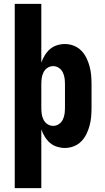

<svg xmlns="http://www.w3.org/2000/svg" viewBox="-20 -755 540 990"><path d="M56 215V-735H193V-432Q200 -452 211 -470Q222 -488 237.5 -501.5Q253 -515 273.5 -521.5Q294 -528 314 -528Q338 -528 360 -519.5Q382 -511 398.5 -494.5Q415 -478 425.5 -456.5Q436 -435 442 -412.5Q448 -390 450 -366.5Q452 -343 452 -320V-200Q452 -177 450 -153.5Q448 -130 442 -107.5Q436 -85 425.5 -63.5Q415 -42 398.5 -25.5Q382 -9 360 -0.5Q338 8 314 8Q294 8 273.5 1.5Q253 -5 237.5 -18.5Q222 -32 211 -50Q200 -68 193 -88V215ZM254 -106Q270 -106 283.5 -115Q297 -124 304 -138.5Q311 -153 313 -168.5Q315 -184 315 -200V-320Q315 -336 313 -351.5Q311 -367 304 -381.5Q297 -396 283.5 -405Q270 -414 254 -414Q238 -414 224.5 -405Q211 -396 204 -381.5Q197 -367 195 -351.5Q193 -336 193 -320V-200Q193 -184 195 -168.5Q197 -153 204 -138.5Q211 -124 224.5 -115Q238 -106 254 -106Z"/></svg>

Font: Iosevka Term Curly Heavy
Style: Regular
Weight: 900
Designer: Belleve Invis
Foundry: Belleve Invis
Version: Version 32.3.0